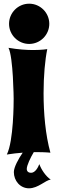

<svg xmlns="http://www.w3.org/2000/svg" viewBox="-20 -829 309 1040"><path d="M255 144C228 126 204 90 193 60C186 78 171 107 148 107C135 107 125 100 125 86C125 67 145 25 163 -5H180C225 -5 253 -2 253 -2C226 -99 216 -217 216 -324C216 -418 224 -505 236 -563C236 -563 207 -558 160 -558C124 -558 78 -561 26 -570C52 -519 54 -294 54 -294C54 -275 54 -66 17 8C47 3 77 0 103 -2C80 31 55 77 55 103C55 150 89 191 137 191C187 191 227 146 255 144ZM29 -700C29 -640 78 -591 138 -591C198 -591 247 -640 247 -700C247 -760 198 -809 138 -809C78 -809 29 -760 29 -700Z"/></svg>

Font: Spicy Rice
Style: Regular
Weight: 400
Designer: Astigmatic (AOETI)
Foundry: Astigmatic (AOETI)
Version: Version 1.000